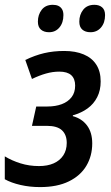

<svg xmlns="http://www.w3.org/2000/svg" viewBox="-27 -760 456 790"><path d="M137.7 9.8Q95.2 9.8 57.1 1Q19 -7.8 -7.3 -22.5V-116.7Q21.5 -99.1 57.4 -87.9Q93.3 -76.7 133.3 -76.7Q168.5 -76.7 193.8 -87.9Q219.2 -99.1 233.4 -120.6Q247.6 -142.1 247.6 -171.9Q247.6 -205.6 228 -223.9Q208.5 -242.2 165.5 -242.2H104.5L122.1 -321.8H168.5Q201.2 -321.8 226.8 -331.3Q252.4 -340.8 267.3 -359.9Q282.2 -378.9 282.2 -407.7Q282.2 -436 266.1 -450.7Q250 -465.3 216.8 -465.3Q189.9 -465.3 162.4 -457.5Q134.8 -449.7 104.5 -435.1L77.1 -513.2Q116.2 -532.2 154.5 -541.3Q192.9 -550.3 237.3 -550.3Q283.7 -550.3 317.4 -536.1Q351.1 -522 369.1 -494.1Q387.2 -466.3 387.2 -424.8Q387.2 -388.2 373 -360.4Q358.9 -332.5 333.5 -314Q308.1 -295.4 272.9 -285.6L272.5 -282.2Q310.1 -272 331.3 -243.4Q352.5 -214.8 352.5 -169.9Q352.5 -118.7 328.4 -77.9Q304.2 -37.1 256.3 -13.7Q208.5 9.8 137.7 9.8ZM345.2 -627.4Q324.2 -627.4 311.8 -638.2Q299.3 -648.9 299.3 -670.9Q299.3 -699.7 315.4 -720Q331.5 -740.2 361.3 -740.2Q381.3 -740.2 393.3 -729.7Q405.3 -719.2 405.3 -697.8Q405.3 -666.5 388.7 -647Q372.1 -627.4 345.2 -627.4ZM174.8 -627.4Q153.8 -627.4 141.4 -638.2Q128.9 -648.9 128.9 -670.9Q128.9 -699.7 144.8 -720Q160.6 -740.2 190.4 -740.2Q204.1 -740.2 213.6 -735.6Q223.1 -731 228.5 -721.7Q233.9 -712.4 233.9 -697.8Q233.9 -666.5 217.5 -647Q201.2 -627.4 174.8 -627.4Z"/></svg>

Font: Open Sans SemiCondensed SemiBold
Style: Italic
Weight: 600
Width: 4
Italic angle: -12°
Designer: Monotype Design Team
Foundry: Monotype Imaging Inc.
Version: Version 3.000